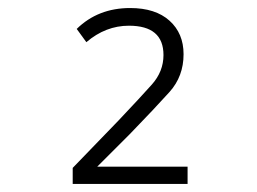

<svg xmlns="http://www.w3.org/2000/svg" viewBox="-20 -874 640 478"><path d="M447 -416V-459H222L303 -540Q367 -606 402 -645Q437 -684 437 -739Q437 -791 402 -822.5Q367 -854 304 -854Q224 -854 171 -802L195 -769Q243 -810 301 -810Q387 -810 387 -737Q387 -696 358 -663.5Q329 -631 276 -575L161 -456V-416Z"/></svg>

Font: Noto Sans Mono UI Light
Style: Regular
Weight: 300
Designer: Monotype Design team
Foundry: Monotype Imaging Inc.
Version: 1.000